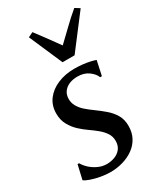

<svg xmlns="http://www.w3.org/2000/svg" viewBox="-204 -897 847 989"><g transform="rotate(-30 219.0 -403.0)"><path d="M358 -440H347.5Q339.5 -462.5 313 -482Q286.5 -501.5 248 -501.5Q220.5 -501.5 199 -492.8Q177.5 -484 164.8 -467.2Q152 -450.5 151 -426Q150.5 -401 162 -380.5Q173.5 -360 193.2 -342.5Q213 -325 237 -308Q266 -287 291.5 -265Q317 -243 333 -215.5Q349 -188 349 -150Q349 -111 333 -81Q317 -51 289 -30.8Q261 -10.5 225 0Q189 10.5 149.5 10.5Q123 10.5 92.8 5Q62.5 -0.5 38 -9Q13.5 -17.5 3.5 -26L23 -110.5H32Q42.5 -91.5 61.5 -74.2Q80.5 -57 104.8 -46Q129 -35 154.5 -35Q179.5 -35 202 -43.5Q224.5 -52 238.8 -70.2Q253 -88.5 253 -116.5Q253 -143 239.2 -163.5Q225.5 -184 204.2 -201.5Q183 -219 159 -235.5Q137 -250.5 113.8 -272Q90.5 -293.5 74.2 -322.8Q58 -352 58 -390.5Q58 -438 84 -472.5Q110 -507 154.5 -525.8Q199 -544.5 253.5 -544.5Q279 -544.5 303.5 -541.8Q328 -539 347.2 -534.5Q366.5 -530 376.5 -526ZM218.5 -603.5 132.5 -801.5 161.5 -815.5Q185.5 -784 210.8 -749.5Q236 -715 262.5 -678Q299 -712 333.8 -746.2Q368.5 -780.5 410.5 -815.5L438.5 -798L290 -603.5Z"/></g></svg>

Font: Merriweather 72pt
Style: Italic
Weight: 400
Italic angle: -7.8°
Version: Version 2.101